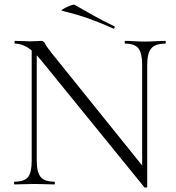

<svg xmlns="http://www.w3.org/2000/svg" viewBox="-20 -803 765 836"><path d="M118 -104V-602L140 -600V-104Q140 -53 157 -32.5Q174 -12 216 -12Q219 -12 219 -6Q219 0 216 0Q197 0 176.5 -1Q156 -2 131 -2Q107 -2 85 -1Q63 0 43 0Q41 0 41 -6Q41 -12 43 -12Q87 -12 102.5 -32.5Q118 -53 118 -104ZM621 11Q621 13 616 13.5Q611 14 609 13L157 -543Q123 -584 96.5 -598.5Q70 -613 46 -613Q43 -613 43 -619Q43 -625 46 -625Q63 -625 81 -624Q99 -623 113 -623Q127 -623 139.5 -624Q152 -625 158 -625Q171 -625 176 -613.5Q181 -602 204 -573L613 -65ZM621 -520V11L599 -20V-520Q599 -571 583 -592Q567 -613 525 -613Q523 -613 523 -619Q523 -625 525 -625Q545 -625 565.5 -623.5Q586 -622 611 -622Q634 -622 657 -623.5Q680 -625 699 -625Q702 -625 702 -619Q702 -613 699 -613Q656 -613 638.5 -592Q621 -571 621 -520ZM473 -679Q422 -702 369.5 -721Q317 -740 250 -756Q245 -757 251.5 -761.5Q258 -766 269.5 -771.5Q281 -777 291.5 -780.5Q302 -784 305 -782Q346 -759 387 -735.5Q428 -712 477 -689Q481 -688 479 -682.5Q477 -677 473 -679Z"/></svg>

Font: Cormorant Garamond Light
Style: Regular
Weight: 300
Designer: Christian Thalmann (Catharsis Fonts)
Foundry: Catharsis Fonts
Version: Version 4.001